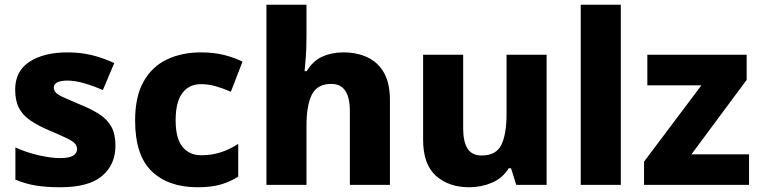

<svg xmlns="http://www.w3.org/2000/svg" viewBox="-20 -780 3208 810"><path d="M467 -166Q467 -85 410.5 -37.5Q354 10 234 10Q176 10 132.5 3Q89 -4 45 -22V-158Q93 -136 145 -124.5Q197 -113 233 -113Q271 -113 288 -123Q305 -133 305 -151Q305 -164 296.5 -174Q288 -184 262.5 -196.5Q237 -209 187 -230Q138 -251 106.5 -273Q75 -295 59.5 -325.5Q44 -356 44 -402Q44 -480 104.5 -519.5Q165 -559 265 -559Q318 -559 365 -548Q412 -537 462 -514L414 -400Q373 -418 334.5 -429Q296 -440 265 -440Q207 -440 207 -410Q207 -399 215.5 -389.5Q224 -380 248.5 -369Q273 -358 320 -338Q367 -319 400 -297.5Q433 -276 450 -245Q467 -214 467 -166Z M814 10Q690 10 620 -57.5Q550 -125 550 -272Q550 -372 585.5 -435.5Q621 -499 684 -529Q747 -559 828 -559Q882 -559 925.5 -548Q969 -537 1003 -520L954 -393Q919 -408 889 -416.5Q859 -425 828 -425Q777 -425 749 -387Q721 -349 721 -273Q721 -196 750 -160.5Q779 -125 829 -125Q873 -125 911.5 -137.5Q950 -150 985 -173V-35Q951 -13 911 -1.5Q871 10 814 10Z M1273 -627Q1273 -577 1270 -537.5Q1267 -498 1265 -480H1274Q1300 -523 1339.5 -541Q1379 -559 1429 -559Q1486 -559 1530.5 -538Q1575 -517 1600 -473Q1625 -429 1625 -358V0H1456V-311Q1456 -426 1378 -426Q1318 -426 1295.5 -380.5Q1273 -335 1273 -251V0H1104V-760H1273Z M2286 -549V0H2158L2136 -70H2126Q2100 -28 2055 -9Q2010 10 1959 10Q1874 10 1819.5 -38Q1765 -86 1765 -191V-549H1934V-238Q1934 -182 1952.5 -153Q1971 -124 2012 -124Q2073 -124 2095 -169Q2117 -214 2117 -299V-549Z M2599 0H2430V-760H2599Z M3140 0H2697V-98L2939 -420H2711V-549H3130V-443L2897 -129H3140Z"/></svg>

Font: Noto Sans Kannada ExtraBold
Style: Regular
Weight: 800
Designer: Jelle Bosma - Monotype Design Team
Foundry: Monotype Imaging Inc.
Version: Version 2.005; ttfautohint (v1.8.4.7-5d5b)